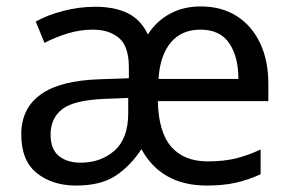

<svg xmlns="http://www.w3.org/2000/svg" viewBox="-20 -566 904 596"><path d="M603 -546Q668 -546 715 -516Q762 -486 787.5 -432Q813 -378 813 -306V-252H470Q472 -156 511.5 -110.5Q551 -65 625 -65Q675 -65 713 -74.5Q751 -84 789 -102V-25Q749 -7 710.5 1.5Q672 10 622 10Q481 10 419 -103Q385 -51 339 -20.5Q293 10 216 10Q143 10 94.5 -28.5Q46 -67 46 -149Q46 -229 106 -272.5Q166 -316 290 -320L380 -323V-357Q380 -422 349.5 -448Q319 -474 268 -474Q228 -474 189.5 -462Q151 -450 118 -433L91 -499Q126 -519 176 -532Q226 -545 275 -545Q337 -545 377.5 -524.5Q418 -504 439 -459Q465 -500 507 -523Q549 -546 603 -546ZM602 -474Q544 -474 510.5 -434.5Q477 -395 472 -321H720Q720 -390 691.5 -432Q663 -474 602 -474ZM303 -259Q209 -255 173 -227Q137 -199 137 -148Q137 -103 162.5 -82Q188 -61 230 -61Q293 -61 335.5 -98.5Q378 -136 378 -214V-262Z"/></svg>

Font: Noto Sans Tirhuta
Style: Regular
Weight: 400
Designer: Monotype Design Team
Foundry: Monotype Imaging Inc.
Version: Version 2.003; ttfautohint (v1.8.4.7-5d5b)